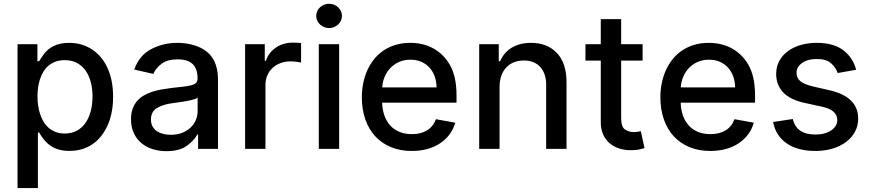

<svg xmlns="http://www.w3.org/2000/svg" viewBox="-20 -776 4539 1001"><path d="M71.4 -545.5H175.1V-457H183.9Q188.9 -465.6 195.7 -475.3Q202.4 -485.1 210.9 -496.4Q219.5 -507.8 231.4 -517.9Q243.3 -528.1 259.1 -535.9Q274.9 -543.7 295.1 -548.1Q315.3 -552.6 340.6 -552.6Q406.2 -552.6 458.5 -519.2Q484.4 -502.5 505 -478.3Q525.6 -454.2 540 -422.9Q554.3 -391.7 562 -353.9Q569.6 -316.1 569.6 -271.7Q569.6 -184.3 540.1 -120.4Q509.9 -55.4 459.5 -22.4Q409.1 10.7 341.6 10.7Q313.6 10.7 290.7 4.8Q267.8 -1.1 248.8 -12.8Q229.8 -24.5 214 -42.4Q198.2 -60.4 183.9 -84.9H177.6V204.5H71.4ZM317.8 -79.9Q353.7 -79.9 380.7 -94.6Q407.7 -109.4 425.8 -135.3Q443.9 -161.2 453.1 -196.6Q462.4 -231.9 462.4 -272.7Q462.4 -313.2 453.3 -348Q444.2 -382.8 426.1 -408.2Q408 -433.6 381 -448Q354 -462.4 317.8 -462.4Q290.8 -462.4 269.9 -454.7Q248.9 -447.1 233.1 -433.8Q217.3 -420.5 206.3 -402.2Q195.3 -383.9 188.4 -362.9Q181.5 -342 178.4 -318.9Q175.4 -295.8 175.4 -272.7Q175.4 -250 178.6 -226.9Q181.8 -203.8 188.7 -182.4Q195.7 -160.9 206.7 -142.2Q217.7 -123.6 233.5 -109.7Q249.3 -95.9 270.2 -87.9Q291.2 -79.9 317.8 -79.9Z M872.2 -317.1Q909.1 -321.4 935.2 -324.2Q961.3 -327.1 977.8 -331.5Q994.3 -335.9 1002.1 -343.9Q1009.9 -351.9 1009.9 -366.5V-369Q1009.9 -416.9 984.6 -441.8Q959.2 -466.6 906.2 -466.6Q852.6 -466.6 822.1 -443.2Q791.2 -419.7 779.5 -390.6L679.7 -413.4Q706.3 -487.6 768.8 -520.2Q831 -552.6 904.8 -552.6Q920.8 -552.6 938.6 -550.8Q956.3 -549 974.3 -544.9Q992.2 -540.8 1009.8 -534.1Q1027.3 -527.3 1043.3 -517Q1059.7 -506.7 1073.2 -492.5Q1086.6 -478.3 1096.2 -459.3Q1105.8 -440.3 1111.2 -416.2Q1116.5 -392 1116.5 -362.2V0H1012.8V-74.6H1008.5Q993.3 -44.4 954.2 -16Q915.5 12.1 847.3 12.1Q808.6 12.1 774.9 1.2Q741.1 -9.6 716.3 -30.7Q691.4 -51.8 677.2 -82.9Q663 -114 663 -154.1Q663 -185.4 671.3 -208.6Q679.7 -231.9 694.4 -248.9Q709.2 -266 729 -277.7Q748.9 -289.4 772.2 -297.1Q795.5 -304.7 821 -309.3Q846.6 -313.9 872.2 -317.1ZM767 -152.7Q767 -131 775.9 -115.8Q784.8 -100.5 799.5 -91.1Q814.3 -81.7 832.7 -77.4Q851.2 -73.2 870.4 -73.2Q903.8 -73.2 929.7 -83.5Q955.6 -93.8 973.5 -110.8Q991.5 -127.8 1000.9 -150.2Q1010.3 -172.6 1010.3 -196.7V-267Q1006.7 -263.5 997.5 -260.1Q988.3 -256.7 976 -253.9Q963.8 -251.1 949.8 -248.6Q935.7 -246.1 922.4 -244.1Q909.1 -242.2 897.5 -240.6Q886 -239 878.9 -237.9Q833.5 -232.6 800.1 -213.8Q767 -195.3 767 -152.7Z M1257.8 -545.5H1360.4V-458.8H1366.1Q1373.6 -481.5 1387.4 -499.1Q1401.3 -516.7 1419.6 -528.8Q1437.9 -540.8 1459.5 -547.2Q1481.2 -553.6 1504.6 -553.6Q1509.9 -553.6 1516.2 -553.4Q1522.4 -553.3 1528.6 -553.1Q1534.8 -552.9 1540.3 -552.4Q1545.8 -551.8 1549.7 -551.1V-449.6Q1546.5 -450.6 1540.7 -451.7Q1534.8 -452.8 1527.3 -453.8Q1519.9 -454.9 1511.4 -455.4Q1502.8 -456 1494.3 -456Q1467 -456 1443.2 -447.3Q1419.4 -438.6 1401.8 -422.6Q1384.2 -406.6 1374.1 -383.9Q1364 -361.2 1364 -333.1V0H1257.8Z M1642 0V-545.5H1748.2V0ZM1628.6 -692.8Q1628.6 -706.7 1634.1 -718.2Q1639.6 -729.8 1648.8 -738.3Q1658 -746.8 1670.3 -751.6Q1682.5 -756.4 1695.7 -756.4Q1709.2 -756.4 1721.2 -751.6Q1733.3 -746.8 1742.5 -738.3Q1751.8 -729.8 1757.3 -718.2Q1762.8 -706.7 1762.8 -692.8Q1762.8 -679.3 1757.3 -667.8Q1751.8 -656.2 1742.4 -647.7Q1733 -639.2 1720.9 -634.4Q1708.8 -629.6 1695.7 -629.6Q1682.5 -629.6 1670.5 -634.4Q1658.4 -639.2 1649.1 -647.7Q1639.9 -656.2 1634.2 -667.8Q1628.6 -679.3 1628.6 -692.8Z M1866.5 -269.2Q1866.5 -307.2 1873.8 -342.9Q1881 -378.6 1895.2 -410Q1909.4 -441.4 1930.6 -467.7Q1951.7 -494 1979.8 -512.8Q2007.8 -531.6 2042.6 -542.1Q2077.4 -552.6 2118.6 -552.6Q2151.6 -552.6 2181.8 -545.5Q2212 -538.4 2238.5 -524Q2264.9 -509.6 2286.9 -488.1Q2308.9 -466.6 2325.6 -437.5Q2360.1 -377.5 2360.1 -278.4V-240.8H1972.3Q1973.4 -205.3 1983.7 -175.1Q1994 -144.9 2013.3 -123Q2032.7 -101.2 2061.1 -89Q2089.5 -76.7 2127.1 -76.7Q2174 -76.7 2206.3 -96.2Q2238.6 -115.8 2252.8 -154.5L2353.3 -136.4Q2335.2 -70 2275.2 -29.5Q2215.2 11 2126.1 11Q2066.1 11 2017.9 -9.1Q1969.8 -29.1 1936.1 -65.7Q1902.3 -102.3 1884.4 -154.1Q1866.5 -206 1866.5 -269.2ZM1972.7 -320.3H2256Q2255.7 -351.2 2246.3 -377.5Q2236.9 -403.8 2219.3 -423.3Q2201.7 -442.8 2176.5 -453.8Q2151.3 -464.8 2119.3 -464.8Q2087 -464.8 2060.7 -453.1Q2034.4 -441.4 2015.4 -421.5Q1996.4 -401.6 1985.4 -375.4Q1974.4 -349.1 1972.7 -320.3Z M2478.3 0V-545.5H2580.3V-456.7H2587Q2596.6 -478.3 2611.3 -496.1Q2626.1 -513.8 2646.1 -526.3Q2666.2 -538.7 2691.6 -545.6Q2717 -552.6 2747.9 -552.6Q2789.8 -552.6 2823.5 -539.8Q2857.2 -527 2882.8 -500.4Q2933.6 -447.4 2933.6 -346.9V0H2827.4V-334.2Q2827.4 -364 2819.4 -387.4Q2811.4 -410.9 2796.5 -427Q2781.6 -443.2 2760.1 -451.9Q2738.6 -460.6 2711.6 -460.6Q2680.8 -460.6 2657 -450.3Q2633.2 -440 2617.2 -421.9Q2601.2 -403.8 2592.9 -378.7Q2584.5 -353.7 2584.5 -323.9V0Z M3032.3 -460.2V-545.5H3112.2V-676.1H3218.4V-545.5H3330.3V-460.2H3218.4V-160.2Q3218.4 -114.3 3238.3 -100.9Q3258.2 -87.4 3283.7 -87.4Q3296.5 -87.4 3306.1 -89.1Q3315.7 -90.9 3321 -92L3340.2 -4.3Q3323.2 2.1 3304.9 4.6Q3286.6 7.1 3268.5 7.1Q3235.4 7.1 3206.9 -2.3Q3178.3 -11.7 3157.3 -30.2Q3136.4 -48.7 3124.3 -75.6Q3112.2 -102.6 3112.2 -138.1V-460.2Z M3422.9 -269.2Q3422.9 -307.2 3430.2 -342.9Q3437.5 -378.6 3451.7 -410Q3465.9 -441.4 3487 -467.7Q3508.2 -494 3536.2 -512.8Q3564.3 -531.6 3599.1 -542.1Q3633.9 -552.6 3675.1 -552.6Q3708.1 -552.6 3738.3 -545.5Q3768.5 -538.4 3794.9 -524Q3821.4 -509.6 3843.4 -488.1Q3865.4 -466.6 3882.1 -437.5Q3916.5 -377.5 3916.5 -278.4V-240.8H3528.8Q3529.8 -205.3 3540.1 -175.1Q3550.4 -144.9 3569.8 -123Q3589.1 -101.2 3617.5 -89Q3646 -76.7 3683.6 -76.7Q3730.5 -76.7 3762.8 -96.2Q3795.1 -115.8 3809.3 -154.5L3909.8 -136.4Q3891.7 -70 3831.7 -29.5Q3771.7 11 3682.5 11Q3622.5 11 3574.4 -9.1Q3526.3 -29.1 3492.5 -65.7Q3458.8 -102.3 3440.9 -154.1Q3422.9 -206 3422.9 -269.2ZM3529.1 -320.3H3812.5Q3812.1 -351.2 3802.7 -377.5Q3793.3 -403.8 3775.7 -423.3Q3758.2 -442.8 3733 -453.8Q3707.7 -464.8 3675.8 -464.8Q3643.5 -464.8 3617.2 -453.1Q3590.9 -441.4 3571.9 -421.5Q3552.9 -401.6 3541.9 -375.4Q3530.9 -349.1 3529.1 -320.3Z M4113.3 -155.5Q4132.5 -74.6 4230.5 -74.6Q4282.3 -74.6 4313.9 -96.6Q4345.2 -118.3 4345.2 -149.9Q4345.2 -202.1 4268.1 -219.1L4175.8 -239.3Q4099.1 -256 4062.9 -294.6Q4026.6 -333.1 4026.6 -391Q4026.6 -427.2 4042.3 -457Q4057.9 -486.9 4085.9 -508Q4114 -529.1 4152.5 -540.8Q4191.1 -552.6 4237.2 -552.6Q4326 -552.6 4376.4 -514.2Q4426.8 -475.9 4443.5 -412.3L4347.3 -395.2Q4338.4 -422.6 4313.2 -445.7Q4288.4 -468.4 4238.3 -468.4Q4215.6 -468.4 4196.7 -463.6Q4177.9 -458.8 4163 -448.5Q4132.5 -427.6 4132.8 -396.7Q4132.5 -369 4152.9 -352.5Q4173.3 -335.9 4218.4 -325.3L4305 -305.4Q4454.2 -271.3 4454.2 -157.7Q4454.2 -121.1 4437.9 -90Q4421.5 -58.9 4392 -36.6Q4362.6 -14.2 4321.6 -1.6Q4280.5 11 4231.2 11Q4185.4 11 4147.7 1.1Q4110.1 -8.9 4081.9 -28.2Q4053.6 -47.6 4035.5 -75.6Q4017.4 -103.7 4010.7 -139.9Z"/></svg>

Font: Inter P Medium
Style: Regular
Weight: 500
Designer: Rasmus Andersson
Foundry: rsms
Version: Version 3.018;git-588b23468